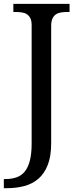

<svg xmlns="http://www.w3.org/2000/svg" viewBox="-31 -734 408 994"><path d="M-11.2 192.9H-2Q30.3 192.9 55.4 183.8Q80.6 174.8 97.7 153.6Q114.7 132.3 123.8 96.9Q132.8 61.5 132.8 8.8V-604Q132.8 -626 126.2 -639.4Q119.6 -652.8 108.4 -660.2Q97.2 -667.5 82.3 -669.7Q67.4 -671.9 50.8 -671.9H38.1V-713.9H329.1V-671.9H315.9Q299.3 -671.9 284.2 -669.4Q269 -667 258.1 -659.4Q247.1 -651.9 240.5 -637.7Q233.9 -623.5 233.9 -600.1V7.8Q233.9 75.2 216.3 119.9Q198.7 164.6 168 191.2Q137.2 217.8 95.5 229Q53.7 240.2 5.9 240.2H-11.2Z"/></svg>

Font: Droid-TTFautohint Serif
Style: Regular
Weight: 400
Foundry: Ascender Corporation
Version: Version 1.00; ttfautohint (v1.00rc1.4-1a1c-dirty) -l 8 -r 50